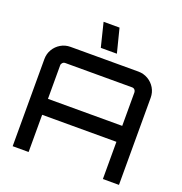

<svg xmlns="http://www.w3.org/2000/svg" viewBox="-162 -1082 1159 1222"><g transform="rotate(20 418.0 -471.0)"><path d="M58 0V-590Q58 -626 75.5 -655.5Q93 -685 122.5 -702.5Q152 -720 188 -720H647Q683 -720 713 -702.5Q743 -685 760.5 -655.5Q778 -626 778 -590V0H669V-252H166V0H58ZM166 -360H669V-587Q669 -597 662 -604.5Q655 -612 644 -612H191Q181 -612 173.5 -604.5Q166 -597 166 -587V-360ZM371 -780 331 -942H439L480 -780Z"/></g></svg>

Font: Orbitron Medium
Style: Regular
Weight: 500
Designer: Matt McInerney
Foundry: The League of Moveable Type
Version: Version 2.001